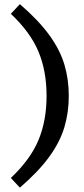

<svg xmlns="http://www.w3.org/2000/svg" viewBox="-20 -762 396 903"><path d="M199 -311Q199 -427.5 161.2 -518.5Q123.5 -609.5 31 -697L73.5 -742.5Q161.5 -666.5 211.8 -597.2Q262 -528 282.8 -458.5Q303.5 -389 303.5 -311Q303.5 -233.5 282.8 -163.8Q262 -94 211.8 -24.8Q161.5 44.5 73.5 120.5L31 75Q123.5 -12.5 161.2 -103.8Q199 -195 199 -311Z"/></svg>

Font: Newsreader 6pt
Style: Regular
Weight: 400
Designer: Hugues Gentile
Foundry: Production Type
Version: Version 1.003; ttfautohint (v1.8.3)